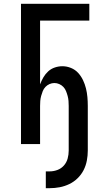

<svg xmlns="http://www.w3.org/2000/svg" viewBox="-20 -755 540 1006"><path d="M240 231H220V143H240Q261 143 281 135.5Q301 128 315 112Q329 96 334.5 75.5Q340 55 340 34V-200Q340 -213 339 -226Q338 -239 334.5 -252Q331 -265 326 -277.5Q321 -290 312 -299.5Q303 -309 290.5 -314.5Q278 -320 265 -320Q252 -320 239.5 -314.5Q227 -309 218 -299.5Q209 -290 204 -277.5Q199 -265 195.5 -252Q192 -239 191 -226Q190 -213 190 -200V0H90V-735H448V-647H190V-313Q197 -332 207.5 -350Q218 -368 233 -381.5Q248 -395 267.5 -401.5Q287 -408 307 -408Q330 -408 352 -399Q374 -390 389.5 -373Q405 -356 415 -335Q425 -314 430.5 -291.5Q436 -269 438 -246Q440 -223 440 -200V34Q440 60 435 86.5Q430 113 418 136.5Q406 160 386.5 179Q367 198 343 209.5Q319 221 293 226Q267 231 240 231Z"/></svg>

Font: Iosevka Semibold
Style: Regular
Weight: 600
Monospace: yes
Designer: Belleve Invis
Foundry: Belleve Invis
Version: Version 33.2.3; ttfautohint (v1.8.4)